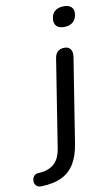

<svg xmlns="http://www.w3.org/2000/svg" viewBox="-210 -754 561 993"><g transform="rotate(-10 70.0 -257.5)"><path d="M-74 191Q-89 192 -98.5 185Q-108 178 -110.5 167.5Q-113 157 -110.5 146.5Q-108 136 -100 128.5Q-92 121 -78 121Q-29 119 1.5 94Q32 69 41 13L114 -449Q118 -472 131 -483Q144 -494 166 -494Q187 -494 197 -480Q207 -466 204 -441L133 7Q123 69 98 109Q73 149 31 169Q-11 189 -74 191ZM183 -600Q157 -600 144 -613Q131 -626 133 -649Q135 -677 152.5 -691.5Q170 -706 200 -706Q225 -706 238.5 -693.5Q252 -681 250 -658Q247 -630 230 -615Q213 -600 183 -600Z"/></g></svg>

Font: Nunito Medium
Style: Italic
Weight: 500
Designer: Vernon Adams
Foundry: Vernon Adams
Version: Version 3.601